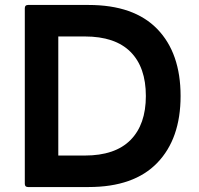

<svg xmlns="http://www.w3.org/2000/svg" viewBox="-20 -754 804 774"><path d="M93 0Q80 0 80 -13V-721Q80 -734 93 -734H337Q520 -734 614 -637Q708 -540 708 -367Q708 -195 614 -97.5Q520 0 337 0ZM322 -607H215V-127H322Q444 -127 506 -189.5Q568 -252 568 -367Q568 -483 506 -545Q444 -607 322 -607Z"/></svg>

Font: LINE Seed Sans
Style: Bold
Weight: 700
Designer: LINE VX Design & Dalton Maag Ltd & Sandoll Inc
Foundry: Dalton Maag Ltd
Version: Version 1.003